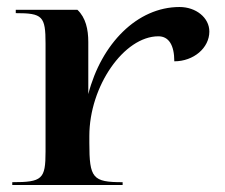

<svg xmlns="http://www.w3.org/2000/svg" viewBox="-20 -528 642 548"><path d="M15 0H330V-8C244.5 -8 235 -19.2 235 -120V-140C235 -282.2 334.1 -424.4 432.1 -424.4C461.6 -424.4 477.5 -399.4 477.5 -353C532.5 -353 577.5 -391.1 577.5 -438C577.5 -477.6 539.2 -508 492.5 -508C371.6 -508 269.2 -403.2 232 -259.4V-408C232 -444.2 224.7 -477.6 201 -500H25V-490.5C101.5 -490.5 110 -481.8 110 -403.5V-95C110 -16.7 100.5 -8 15 -8Z"/></svg>

Font: Prida01
Style: Black
Weight: 900
Designer: gluk
Foundry: gluk
Version: Version 00.072